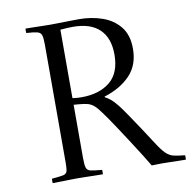

<svg xmlns="http://www.w3.org/2000/svg" viewBox="-79 -779 856 859"><g transform="rotate(-10 349.0 -350.0)"><path d="M270 -326 245 -328V-86Q245 -56 249 -42.5Q253 -29 268.5 -25.5Q284 -22 320 -19Q321 -9 320 1Q306 1 283.5 0.5Q261 0 239.5 -0.5Q218 -1 204 -1Q191 -1 169.5 -0.5Q148 0 127 0.5Q106 1 92 1Q91 -9 92 -19Q127 -22 142.5 -25Q158 -28 161.5 -39.5Q165 -51 165 -77V-615Q165 -645 161 -658Q157 -671 141.5 -675Q126 -679 92 -681Q91 -691 92 -701Q106 -701 127.5 -700.5Q149 -700 170.5 -699.5Q192 -699 205 -699Q218 -699 244 -699.5Q270 -700 296 -700.5Q322 -701 334 -701Q391 -701 440 -684Q489 -667 519.5 -629.5Q550 -592 550 -529Q550 -455 506 -409Q462 -363 388 -340V-337Q402 -330 414.5 -319.5Q427 -309 443 -289Q455 -274 477.5 -241Q500 -208 525.5 -169.5Q551 -131 572 -98Q595 -62 611 -46.5Q627 -31 646 -26.5Q665 -22 697 -19Q698 -9 697 1Q683 1 661 0.5Q639 0 618.5 -0.5Q598 -1 587 -1Q575 -1 564 -0.5Q553 0 542 0Q531 -19 510 -52.5Q489 -86 463 -126Q437 -166 411.5 -204.5Q386 -243 366 -270Q349 -294 336 -305Q323 -316 308.5 -320Q294 -324 270 -326ZM245 -358Q258 -356 268 -355.5Q278 -355 287 -355Q367 -355 415.5 -394.5Q464 -434 464 -518Q464 -593 423 -632.5Q382 -672 302 -672Q277 -672 245 -669Z"/></g></svg>

Font: Castoro Titling
Style: Regular
Weight: 400
Version: Version 2.04